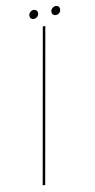

<svg xmlns="http://www.w3.org/2000/svg" viewBox="-87 -790 409 828"><g transform="rotate(-10 118.0 -376.0)"><path d="M30.5 0H41.5L161 -675H150ZM117.5 -713.5Q126 -713.5 133 -719.8Q140 -726 140 -735.5Q140 -743 135.2 -747.5Q130.5 -752 123.5 -752Q115 -752 108 -745.8Q101 -739.5 101 -730Q101 -722.5 105.5 -718Q110 -713.5 117.5 -713.5ZM214 -713.5Q223 -713.5 229.8 -719.8Q236.5 -726 236.5 -735.5Q236.5 -743 232 -747.5Q227.5 -752 220 -752Q211.5 -752 204.5 -745.8Q197.5 -739.5 197.5 -730Q197.5 -722.5 202.2 -718Q207 -713.5 214 -713.5Z"/></g></svg>

Font: Anybody Thin
Style: Italic
Weight: 100
Italic angle: -10°
Designer: Tyler Finck
Foundry: Etcetera Type Company
Version: Version 1.114;gftools[0.9.25]